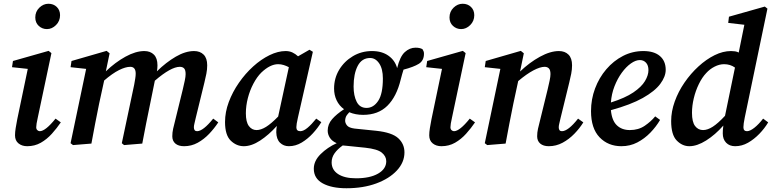

<svg xmlns="http://www.w3.org/2000/svg" viewBox="-20 -765 4116 1023"><path d="M60 -44Q60 -61 63.5 -82.5Q67 -104 72 -130L128 -398L44 -407L49 -440L239 -494L254 -482L181 -137Q173 -102 173 -87Q173 -77 179 -71.5Q185 -66 192 -66Q222 -66 276 -133L304 -113Q283 -82 256.5 -52.5Q230 -23 197.5 -4.5Q165 14 125 14Q97 14 78.5 -1Q60 -16 60 -44ZM230 -610Q205 -610 186.5 -627Q168 -644 168 -672Q168 -703 189.5 -724Q211 -745 238 -745Q265 -745 282.5 -728Q300 -711 300 -684Q300 -653 278.5 -631.5Q257 -610 230 -610Z M369 8 356 -2 439 -398 356 -407 361 -440 548 -494 564 -481 544 -385Q594 -433 648.5 -463Q703 -493 749 -493Q781 -493 800 -474Q819 -455 819 -417Q819 -400 816 -385Q865 -433 916.5 -463Q968 -493 1014 -493Q1046 -493 1065 -474Q1084 -455 1084 -417Q1084 -395 1079.5 -372Q1075 -349 1069 -325L1023 -137Q1019 -119 1016 -107Q1013 -95 1013 -87Q1013 -66 1030 -66Q1062 -66 1116 -133L1143 -113Q1122 -81 1094.5 -52Q1067 -23 1033.5 -4.5Q1000 14 961 14Q931 14 914.5 0Q898 -14 898 -39Q898 -59 902.5 -79Q907 -99 914 -126L954 -289Q960 -314 964.5 -335.5Q969 -357 969 -370Q969 -392 961 -400.5Q953 -409 938 -409Q891 -409 805 -335L780 -212Q769 -159 758.5 -106.5Q748 -54 738 0L641 8L629 -2L695 -314Q698 -331 700.5 -346Q703 -361 703 -373Q703 -409 674 -409Q649 -409 614 -391.5Q579 -374 535 -336L508 -212Q497 -159 487 -106.5Q477 -54 467 0Z M1290 -161Q1290 -115 1306 -93.5Q1322 -72 1347 -72Q1370 -72 1397.5 -89Q1425 -106 1462 -144L1519 -407Q1506 -414 1491.5 -418.5Q1477 -423 1462 -423Q1419 -423 1372 -378Q1349 -355 1330 -319Q1311 -283 1300.5 -242Q1290 -201 1290 -161ZM1519 14Q1491 14 1472 -4.5Q1453 -23 1452 -60Q1452 -78 1455 -94Q1412 -46 1366 -16Q1320 14 1279 14Q1240 14 1209.5 -15.5Q1179 -45 1179 -115Q1179 -168 1199 -221.5Q1219 -275 1253 -324Q1287 -373 1329 -411Q1371 -449 1416 -471Q1461 -493 1502 -493Q1522 -493 1538 -485.5Q1554 -478 1568 -465L1629 -500L1647 -489L1567 -137Q1559 -102 1559 -87Q1559 -66 1580 -66Q1597 -66 1618.5 -84Q1640 -102 1665 -133L1692 -114Q1674 -84 1647 -54.5Q1620 -25 1587.5 -5.5Q1555 14 1519 14Z M1915 -153Q1874 -153 1841 -167Q1826 -151 1822.5 -141Q1819 -131 1819 -122Q1819 -109 1829 -96.5Q1839 -84 1869 -80L1986 -68Q2069 -59 2102 -28.5Q2135 2 2135 47Q2135 100 2094.5 143.5Q2054 187 1984.5 212.5Q1915 238 1826 238Q1747 238 1699.5 212Q1652 186 1652 134Q1652 92 1688.5 56Q1725 20 1774 -2Q1749 -13 1737.5 -31Q1726 -49 1726 -69Q1726 -103 1749.5 -130Q1773 -157 1813 -183Q1787 -202 1773.5 -230.5Q1760 -259 1760 -293Q1760 -348 1787 -393Q1814 -438 1860 -465.5Q1906 -493 1962 -493Q2015 -493 2050 -468Q2085 -443 2096 -402Q2111 -464 2137 -487.5Q2163 -511 2194 -511Q2206 -511 2215 -509Q2224 -507 2231 -503Q2234 -498 2236.5 -492.5Q2239 -487 2239 -479Q2239 -442 2211.5 -425Q2184 -408 2130 -394Q2126 -382 2122.5 -369Q2119 -356 2115 -341Q2093 -250 2044 -201.5Q1995 -153 1915 -153ZM1933 -190Q1970 -190 1995 -227.5Q2020 -265 2020 -347Q2020 -398 2000.5 -427Q1981 -456 1952 -456Q1908 -456 1886 -414Q1864 -372 1864 -304Q1864 -255 1880.5 -222.5Q1897 -190 1933 -190ZM1747 100Q1747 140 1781.5 162.5Q1816 185 1877 185Q1951 185 1994.5 160Q2038 135 2038 94Q2038 68 2014.5 48.5Q1991 29 1926 22L1828 12Q1823 11 1817 11Q1811 11 1806 10Q1778 30 1762.5 52Q1747 74 1747 100Z M2267 -44Q2267 -61 2270.5 -82.5Q2274 -104 2279 -130L2335 -398L2251 -407L2256 -440L2446 -494L2461 -482L2388 -137Q2380 -102 2380 -87Q2380 -77 2386 -71.5Q2392 -66 2399 -66Q2429 -66 2483 -133L2511 -113Q2490 -82 2463.5 -52.5Q2437 -23 2404.5 -4.5Q2372 14 2332 14Q2304 14 2285.5 -1Q2267 -16 2267 -44ZM2437 -610Q2412 -610 2393.5 -627Q2375 -644 2375 -672Q2375 -703 2396.5 -724Q2418 -745 2445 -745Q2472 -745 2489.5 -728Q2507 -711 2507 -684Q2507 -653 2485.5 -631.5Q2464 -610 2437 -610Z M2576 8 2563 -2 2646 -398 2563 -407 2568 -440 2755 -494 2771 -481 2751 -384Q2801 -432 2856.5 -462.5Q2912 -493 2958 -493Q2990 -493 3009 -474Q3028 -455 3028 -417Q3028 -395 3023.5 -372Q3019 -349 3013 -325L2967 -137Q2963 -119 2960 -107Q2957 -95 2957 -87Q2957 -66 2974 -66Q3007 -66 3060 -133L3088 -113Q3069 -82 3040.5 -52.5Q3012 -23 2977.5 -4.5Q2943 14 2904 14Q2875 14 2858.5 0Q2842 -14 2842 -39Q2842 -59 2846.5 -79Q2851 -99 2858 -126L2898 -289Q2904 -314 2908.5 -335.5Q2913 -357 2913 -370Q2913 -392 2904.5 -400.5Q2896 -409 2882 -409Q2858 -409 2822 -390Q2786 -371 2741 -333L2715 -212Q2704 -159 2694 -106.5Q2684 -54 2674 0Z M3389 -445Q3367 -445 3341.5 -427Q3316 -409 3293 -377.5Q3270 -346 3254 -305Q3238 -264 3235 -219Q3311 -243 3354.5 -272.5Q3398 -302 3416.5 -333Q3435 -364 3435 -391Q3435 -417 3422 -431Q3409 -445 3389 -445ZM3291 14Q3220 14 3174.5 -33.5Q3129 -81 3129 -173Q3129 -236 3150.5 -293.5Q3172 -351 3210.5 -396Q3249 -441 3299.5 -467Q3350 -493 3408 -493Q3465 -493 3496 -466.5Q3527 -440 3527 -393Q3527 -357 3498 -318Q3469 -279 3405 -243Q3341 -207 3235 -178Q3240 -123 3266.5 -97.5Q3293 -72 3336 -72Q3382 -72 3415.5 -95Q3449 -118 3471 -145L3497 -126Q3476 -90 3445 -58Q3414 -26 3375.5 -6Q3337 14 3291 14Z M3667 -164Q3667 -115 3683.5 -93.5Q3700 -72 3726 -72Q3750 -72 3778 -90Q3806 -108 3843 -148L3896 -405Q3871 -423 3838 -423Q3813 -423 3787.5 -410Q3762 -397 3743 -376Q3721 -353 3703.5 -317Q3686 -281 3676.5 -241Q3667 -201 3667 -164ZM3897 14Q3867 14 3849 -4.5Q3831 -23 3831 -54Q3831 -62 3831.5 -72Q3832 -82 3834 -96Q3791 -47 3742.5 -16.5Q3694 14 3653 14Q3615 14 3585.5 -16.5Q3556 -47 3556 -120Q3556 -171 3575 -224Q3594 -277 3627 -325Q3660 -373 3701.5 -411Q3743 -449 3787.5 -471Q3832 -493 3875 -493Q3886 -493 3896.5 -491.5Q3907 -490 3916 -485L3946 -633L3860 -643L3864 -676L4055 -730L4069 -719L3948 -138Q3941 -104 3941 -87Q3941 -66 3960 -66Q3976 -66 3999 -84Q4022 -102 4046 -133L4073 -113Q4054 -81 4026 -52Q3998 -23 3965.5 -4.5Q3933 14 3897 14Z"/></svg>

Font: Source Serif 4 Semibold
Style: Italic
Weight: 600
Italic angle: -12°
Designer: Frank Grießhammer
Foundry: Adobe
Version: Version 4.005;hotconv 1.1.0;makeotfexe 2.6.0